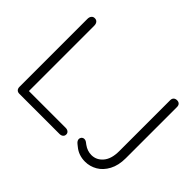

<svg xmlns="http://www.w3.org/2000/svg" viewBox="-132 -939 1213 1213"><g transform="rotate(45 474.5 -333.0)"><path d="M92 -32V-639Q92 -655 100 -665Q108 -675 122 -675Q137 -675 145 -665Q153 -655 153 -639V-55H481Q496 -55 505 -47.5Q514 -40 514 -28Q514 -15 505 -7.5Q496 0 481 0H123Q108 0 100 -8.5Q92 -17 92 -32ZM590 -64Q590 -71 595 -79Q603 -89 616 -89Q625 -89 634 -83L650 -71Q682 -48 718 -48Q763 -48 794 -84.5Q825 -121 825 -190V-645Q825 -660 833.5 -668Q842 -676 856 -676Q870 -676 878 -668Q886 -660 886 -645V-188Q886 -124 862 -79Q838 -34 800 -12Q762 10 719 10Q662 10 621 -24L606 -36Q590 -49 590 -64Z"/></g></svg>

Font: SN Pro Light
Style: Regular
Weight: 300
Designer: Tobias Whetton
Foundry: Supernotes
Version: Version 1.002